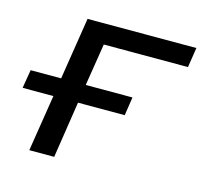

<svg xmlns="http://www.w3.org/2000/svg" viewBox="-79 -577 702 663"><g transform="rotate(15 272.5 -245.0)"><path d="M79 0 111 -202H1L12 -268H121L156 -490H545L534 -419H233L209 -268H376L366 -202H199L168 0Z"/></g></svg>

Font: Nunito Sans 10pt SemiExpanded
Style: Italic
Weight: 400
Width: 6
Italic angle: -9°
Designer: Vernon Adams
Foundry: Vernon Adams
Version: Version 3.101;gftools[0.9.27]